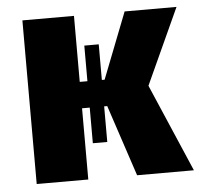

<svg xmlns="http://www.w3.org/2000/svg" viewBox="-44 -578 652 623"><g transform="rotate(-5 282.0 -266.5)"><path d="M563 0H378L301 -232H291V-116H244V-232H219V0H51V-533H219V-318H244V-434H291V-318H300L384 -533H553L440 -286Z"/></g></svg>

Font: Trujillo ExtraBold
Style: Regular
Weight: 800
Designer: Fira Sans original fonts by bBox Type GmbH, Carrois Corporate GbR, & Edenspiekermann AG / Changes by Cristiano Sobral
Foundry: Fira Sans original fonts by bBox Type GmbH, Carrois Corporate GbR, & Edenspiekermann AG / Changes by Cristiano Sobral
Version: Version 4.301;July 28, 2020;FontCreator 13.0.0.2655 64-bit